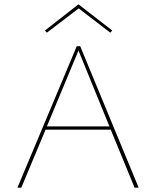

<svg xmlns="http://www.w3.org/2000/svg" viewBox="-20 -873 726 893"><path d="M346 -834 198 -721 189 -731 345 -853 502 -731 493 -721ZM606 0 495 -270H192L79 0H61L337 -658H353L625 0ZM198 -285H489L345 -638Z"/></svg>

Font: EauTestSC Thin
Style: Regular
Weight: 250
Designer: Christian Thalmann (Catharsis Fonts)
Version: Version 0.001;PS 000.001;hotconv 1.0.88;makeotf.lib2.5.64775